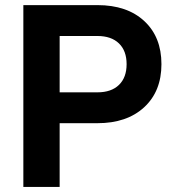

<svg xmlns="http://www.w3.org/2000/svg" viewBox="-20 -739 685 759"><path d="M365.2 -718.8Q482.4 -718.8 550.3 -655.8Q618.2 -592.8 618.2 -485.4Q618.2 -377.9 549.8 -314.9Q481.4 -252 365.2 -252H215.8V0H72.3V-718.8ZM215.8 -374H365.2Q419.9 -374 450.2 -403.3Q480.5 -432.6 480.5 -485.4Q480.5 -538.1 450.2 -567.4Q419.9 -596.7 365.2 -596.7H215.8Z"/></svg>

Font: Min Sans Bold
Style: Regular
Weight: 700
Designer: Jinseong-Kim, NotoSansCJK, Nunito
Foundry: Jinseong-Kim
Version: Version 1.400;Glyphs 3.1.2 (3151)